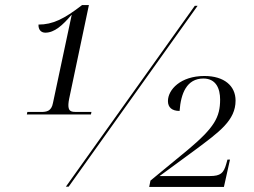

<svg xmlns="http://www.w3.org/2000/svg" viewBox="-20 -737 1002 758"><path d="M86 -285H339L341 -295H282C267 -295 254 -296 251 -311C249 -319 250 -332 253 -347L331 -717H304C233 -662 188 -640 132 -640C131 -620 142 -608 159 -608C195 -608 227 -637 262 -678H263L189 -330C183 -298 164 -295 142 -295H88ZM240 0H251L760 -714H749ZM569 1H864L888 -107H878L873 -89C863 -54 851 -42 809 -42H610L749 -144C847 -217 910 -262 910 -340C910 -398 865 -437 787 -437C693 -437 643 -383 643 -338C643 -313 659 -299 689 -299C694 -368 717 -427 783 -427C833 -427 849 -387 849 -344C849 -274 826 -233 721 -145L574 -24Z"/></svg>

Font: Noto Serif Display Light
Style: Italic
Weight: 300
Italic angle: -12°
Designer: Monotype Design Team
Foundry: Monotype Imaging Inc.
Version: Version 2.009